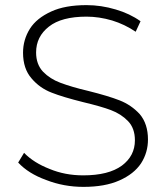

<svg xmlns="http://www.w3.org/2000/svg" viewBox="-20 -725 649 750"><path d="M306 5Q229 5 160 -22Q91 -47 51 -90L74 -128Q112 -89 174 -65Q234 -40 305 -40Q404 -40 456 -78Q507 -116 507 -177Q507 -224 480 -252Q453 -280 413 -295Q376 -309 305 -326Q225 -346 182 -363Q135 -381 103 -419Q70 -457 70 -519Q70 -570 97 -613Q123 -654 180 -680Q234 -705 318 -705Q375 -705 432 -688Q487 -672 529 -642L510 -601Q467 -630 418 -645Q367 -660 318 -660Q220 -660 171 -621Q121 -582 121 -520Q121 -474 148 -445Q175 -417 215 -402Q260 -385 324 -370Q404 -350 447 -333Q493 -315 526 -279Q558 -241 558 -180Q558 -129 531 -87Q503 -45 446 -20Q390 5 306 5Z"/></svg>

Font: Montserrat Light Alt1
Style: Light
Weight: 500
Designer: Differentunic
Foundry: Julieta Ulanovsky
Version: 0.1